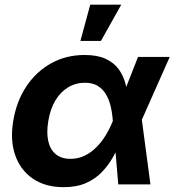

<svg xmlns="http://www.w3.org/2000/svg" viewBox="-20 -775 733 807"><path d="M247.6 11.7Q170.9 11.7 118.7 -23.7Q66.4 -59.1 44.2 -121.8Q22 -184.6 35.6 -266.6Q49.3 -349.6 90.8 -411.9Q132.3 -474.1 195.1 -509Q257.8 -543.9 335.9 -543.9Q389.2 -543.9 423.8 -527.8Q458.5 -511.7 478.3 -484.9Q498 -458 506.8 -425.3Q515.6 -392.6 518.1 -359.9H558.6L575.7 -274.9L612.3 0H477.1L454.1 -269Q451.7 -301.8 444.6 -330.3Q437.5 -358.9 424.1 -380.6Q410.6 -402.3 389.4 -414.8Q368.2 -427.2 336.9 -427.2Q297.9 -427.2 265.9 -407.7Q233.9 -388.2 212.6 -352.5Q191.4 -316.9 183.1 -267.1Q174.8 -217.8 182.9 -181.9Q190.9 -146 214.6 -126.7Q238.3 -107.4 276.4 -107.4Q308.1 -107.4 335.2 -120.4Q362.3 -133.3 384.8 -155.8Q407.2 -178.2 424.6 -206.8Q441.9 -235.4 454.1 -266.1L560.1 -535.6H693.4L573.7 -266.1L528.3 -181.2H488.3Q473.6 -147.5 454.3 -113.5Q435.1 -79.6 407.5 -51Q379.9 -22.5 340.8 -5.4Q301.8 11.7 247.6 11.7ZM317.9 -603 359.4 -755.4H489.7L404.3 -603Z"/></svg>

Font: Inter 20pt
Style: Bold Italic
Weight: 700
Italic angle: -9.3988°
Version: Version 4.001;git-66647c0bb